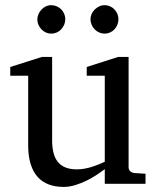

<svg xmlns="http://www.w3.org/2000/svg" viewBox="-20 -716 609 748"><path d="M388.2 0V-57.1Q375.5 -47.4 357.2 -35.2Q338.9 -22.9 317.6 -12.5Q296.4 -2 273.2 5.1Q250 12.2 228 12.2Q195.8 12.2 170.2 2.7Q144.5 -6.8 126.7 -26.6Q108.9 -46.4 99.4 -76.9Q89.8 -107.4 89.8 -149.9V-420.9H20V-455.1L143.1 -494.1H183.1V-168.9Q183.1 -142.6 188.2 -121.6Q193.4 -100.6 204.8 -85.9Q216.3 -71.3 234.9 -63.7Q253.4 -56.2 279.8 -56.2Q294.9 -56.2 310.5 -59.1Q326.2 -62 340.3 -66.7Q354.5 -71.3 366.9 -76.4Q379.4 -81.5 388.2 -85.9V-420.9H317.9V-455.1L439.9 -494.1H481V-64Q481 -54.7 487.5 -48.8Q494.1 -43 502.9 -42L546.9 -39.1V0ZM234.4 -641.1Q234.4 -629.9 230 -619.6Q225.6 -609.4 218.3 -601.6Q210.9 -593.8 200.9 -589.4Q190.9 -585 179.7 -585Q168.5 -585 158.7 -589.4Q148.9 -593.8 141.6 -601.6Q134.3 -609.4 129.9 -619.1Q125.5 -628.9 125.5 -640.1Q125.5 -650.9 129.9 -660.9Q134.3 -670.9 141.6 -678.7Q148.9 -686.5 158.7 -691.2Q168.5 -695.8 179.7 -695.8Q190.9 -695.8 200.9 -691.4Q210.9 -687 218.3 -679.7Q225.6 -672.4 230 -662.4Q234.4 -652.3 234.4 -641.1ZM441.4 -641.1Q441.4 -629.9 437.3 -619.6Q433.1 -609.4 425.8 -601.6Q418.5 -593.8 408.7 -589.4Q398.9 -585 387.7 -585Q376.5 -585 366.5 -589.4Q356.4 -593.8 348.9 -601.6Q341.3 -609.4 336.9 -619.6Q332.5 -629.9 332.5 -641.1Q332.5 -651.4 336.9 -661.4Q341.3 -671.4 349.1 -679Q356.9 -686.5 366.7 -691.2Q376.5 -695.8 387.7 -695.8Q398.9 -695.8 408.7 -691.4Q418.5 -687 425.8 -679.4Q433.1 -671.9 437.3 -661.9Q441.4 -651.9 441.4 -641.1Z"/></svg>

Font: Charis SIL Afr
Style: Regular
Weight: 400
Foundry: SIL International
Version: Version 5.000